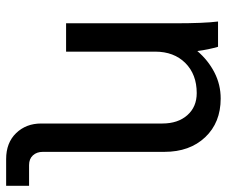

<svg xmlns="http://www.w3.org/2000/svg" viewBox="-124 -666 753 638"><g transform="rotate(-90 253.0 -347.5)"><path d="M500 0H416Q406.7 -31.7 401.9 -68.8Q371.1 -32.7 330.8 -12Q290.5 8.8 244.1 8.8Q164.1 8.8 115.5 -42.7Q66.9 -94.2 66.9 -178.2V-582Q66.9 -602.5 55.2 -615.2Q43.5 -627.9 22.9 -627.9H-45.9V-704.1H43Q97.2 -704.1 129.2 -670.9Q161.1 -637.7 161.1 -587.9V-185.1Q161.1 -133.3 188.7 -102.1Q216.3 -70.8 262.2 -70.8Q324.2 -70.8 362.1 -108.6Q399.9 -146.5 399.9 -209V-504.9H494.1V-145Q494.1 -45.9 500 0Z"/></g></svg>

Font: LT Superior Med
Style: Regular
Weight: 500
Designer: Daniel Lyons
Foundry: LyonsType
Version: Version 1.000